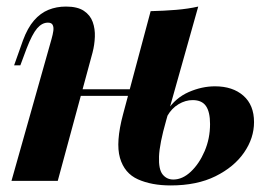

<svg xmlns="http://www.w3.org/2000/svg" viewBox="-20 -551 849 585"><path d="M486 -183Q466 -113 464.5 -74Q463 -35 475.5 -19.5Q488 -4 508 -4Q536 -4 561.5 -28Q587 -52 603.5 -90.5Q620 -129 620 -173Q620 -210 607.5 -228Q595 -246 567 -246Q545 -246 524 -233.5Q503 -221 490 -198L489 -214Q515 -253 555 -270.5Q595 -288 635 -288Q689 -288 721.5 -259.5Q754 -231 754 -179Q754 -130 723.5 -86Q693 -42 636.5 -14Q580 14 500 14Q442 14 400.5 -4.5Q359 -23 345.5 -70Q332 -117 355 -203L439 -517Q480 -518 516.5 -521Q553 -524 584 -531ZM151 -279H421V-259H151ZM156 0H15L137 -432Q141 -446 142.5 -457Q144 -468 140.5 -475Q137 -482 126 -482Q108 -482 93 -464.5Q78 -447 61 -403L42 -352H23L50 -428Q64 -466 83.5 -488.5Q103 -511 127.5 -521Q152 -531 181 -531Q216 -531 235.5 -518Q255 -505 262.5 -484Q270 -463 269 -438.5Q268 -414 262 -391Z"/></svg>

Font: Playfair Display
Style: Bold Italic
Weight: 700
Italic angle: -14°
Designer: Claus Eggers Sørensen
Foundry: Claus Eggers Sørensen
Version: Version 1.203